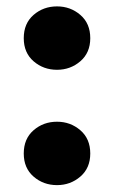

<svg xmlns="http://www.w3.org/2000/svg" viewBox="-20 -550 348 586"><path d="M154 -337Q112.5 -337 82.5 -363Q52.5 -389 52.5 -433.5Q52.5 -478.5 82.5 -504.5Q112.5 -530.5 154 -530.5Q195 -530.5 225.2 -504.5Q255.5 -478.5 255.5 -433.5Q255.5 -389 225.2 -363Q195 -337 154 -337ZM154 15Q112.5 15 82.5 -11Q52.5 -37 52.5 -81.5Q52.5 -126.5 82.5 -152.5Q112.5 -178.5 154 -178.5Q195 -178.5 225.2 -152.5Q255.5 -126.5 255.5 -81.5Q255.5 -37 225.2 -11Q195 15 154 15Z"/></svg>

Font: Geologica
Style: Bold
Weight: 700
Designer: Sindre Bremnes, Frode Helland
Foundry: Monokrom Skriftforlag AS
Version: Version 1.010; ttfautohint (v1.8.4.7-5d5b);gftools[0.9.28]